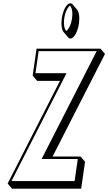

<svg xmlns="http://www.w3.org/2000/svg" viewBox="-20 -1123 663 1175"><path d="M595.3 -825H203.6L179.9 -660L207.1 -628.2L347.1 -628.2L26.8 0L54 31.8H476.7L500.4 -133.2L473.2 -165H301.8L622.5 -793.2ZM410.3 -1103C388.8 -1103 365.6 -1062 358.2 -1011C352.7 -972.8 357.8 -940.2 369.7 -926.2L396.9 -894.4C400.9 -889.8 405.6 -887.2 411 -887.2C432.6 -887.2 455.8 -928.2 463.1 -979.2C468.6 -1017.4 463.6 -1050 451.7 -1064L424.4 -1095.8C420.5 -1100.4 415.7 -1103 410.3 -1103ZM408.2 -1088C411.5 -1088 428.6 -1064.6 420.9 -1011C413.2 -957.8 389.5 -934 386 -934C382.6 -934 365.5 -957.4 373.2 -1011C380.9 -1064.2 404.7 -1088 408.2 -1088ZM571.7 -810 234.6 -150H456L436.6 -15H50.4L387 -675H197L216.5 -810Z"/></svg>

Font: Blink
Style: 3DObl
Weight: 400
Designer: Mew Too
Foundry: Cannot Into Space Fonts
Version: Version 001.000